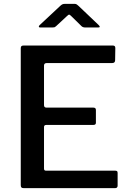

<svg xmlns="http://www.w3.org/2000/svg" viewBox="-20 -979 676 999"><path d="M102 -742H568Q580 -742 580 -729L579 -666Q579 -651 564 -651H224Q209 -651 209 -638V-432Q209 -419 222 -419H466Q479 -419 479 -407V-340Q479 -329 466 -329H221Q209 -329 209 -318V-102Q209 -96 211.5 -93.5Q214 -91 219 -91H578Q586 -91 589 -88.5Q592 -86 592 -79V-13Q592 0 578 0H105Q95 0 91.5 -3.5Q88 -7 88 -16V-727Q88 -735 91 -738.5Q94 -742 102 -742ZM352 -894Q343 -903 340 -903Q336 -903 327 -894L272 -843Q266 -838 263 -837Q260 -836 252 -836H190Q182 -836 182 -841Q182 -844 187 -849L292 -947Q298 -953 303.5 -956Q309 -959 319 -959H368Q375 -959 380 -955.5Q385 -952 389 -948L493 -849Q499 -843 499 -840Q499 -836 491 -836H424Q411 -836 404 -843Z"/></svg>

Font: Libre Franklin Medium
Style: Regular
Weight: 500
Designer: Pablo Impallari, Rodrigo Fuenzalida
Foundry: Impallari Type
Version: Version 1.002; ttfautohint (v1.5)